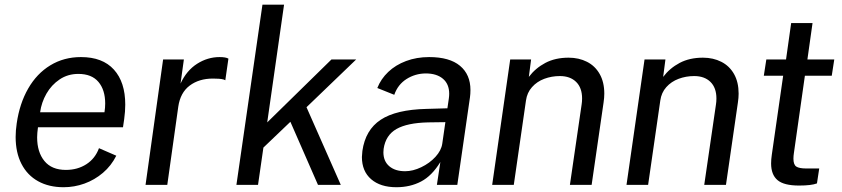

<svg xmlns="http://www.w3.org/2000/svg" viewBox="-20 -774 3526 804"><path d="M319 -535Q409.5 -535 457 -482.5Q504.5 -430 504.5 -336Q504.5 -307.5 500 -275L495 -241H139Q135.5 -215.5 135.5 -199Q135.5 -137 166 -99.8Q196.5 -62.5 256 -62.5Q304.5 -62.5 341.5 -86.2Q378.5 -110 394.5 -153.5L467 -122Q446 -80 411 -50.2Q376 -20.5 333.5 -5.2Q291 10 246.5 10Q185 10 139.8 -15Q94.5 -40 70 -87.5Q45.5 -135 45.5 -200.5Q45.5 -227.5 50 -257.5Q62 -340.5 98 -403.2Q134 -466 190.8 -500.5Q247.5 -535 319 -535ZM417.5 -304Q420.5 -323 420.5 -340.5Q420.5 -397.5 392.2 -431Q364 -464.5 308 -464.5Q264 -464.5 229.8 -441.5Q195.5 -418.5 174.5 -381.8Q153.5 -345 148 -304Z M663 -525H750L736 -424Q761 -478.5 805.2 -506.8Q849.5 -535 899.5 -535Q925.5 -535 936.5 -528.5L923.5 -438Q918 -441.5 907.5 -443Q897 -444.5 887.5 -444.5Q882 -445 871.5 -445Q813.5 -445 774.2 -415.5Q735 -386 726.5 -327L680.5 0H589.5Z M1079 -754.5H1169.5L1099 -261.5L1368 -525H1471.5L1263.5 -325L1407 0H1311.5L1196 -264L1083 -156L1060.5 0H970Z M1766 -318 1853.5 -320.5 1859.5 -361.5Q1861 -372 1861 -381.5Q1861 -422 1834.8 -444.2Q1808.5 -466.5 1762.5 -466.5Q1718.5 -466 1682.2 -443Q1646 -420 1631 -377L1560 -405.5Q1575 -443.5 1605.8 -472.8Q1636.5 -502 1680.5 -518.5Q1724.5 -535 1777 -535Q1862.5 -535 1906.2 -498.5Q1950 -462 1950 -397Q1950 -380.5 1948 -366.5L1895 0H1809.5L1824 -95.5Q1788.5 -37.5 1743 -13.8Q1697.5 10 1640 10Q1573 10 1534.2 -23.5Q1495.5 -57 1495.5 -116.5Q1495.5 -124 1497.5 -142Q1510 -230 1574.2 -272.5Q1638.5 -315 1766 -318ZM1585.5 -136.5Q1585.5 -99 1610 -78Q1634.5 -57 1676.5 -57Q1709 -57 1744 -73.8Q1779 -90.5 1803.5 -117.2Q1828 -144 1832 -172.5L1845 -262.5L1772.5 -261.5Q1685.5 -259.5 1640.2 -233.8Q1595 -208 1586.5 -151Q1585.5 -141 1585.5 -136.5Z M2116.5 -525H2204L2194.5 -452Q2222 -488.5 2263.5 -510.5Q2305 -532.5 2361 -532.5Q2404 -532.5 2438 -515.2Q2472 -498 2491.2 -464Q2510.5 -430 2510.5 -382Q2510.5 -364.5 2507.5 -345L2457.5 0H2366.5L2415.5 -336Q2417.5 -348 2417.5 -361.5Q2417.5 -406.5 2392.5 -431Q2367.5 -455.5 2324.5 -455.5Q2290 -455.5 2259.2 -444Q2228.5 -432.5 2207.8 -409.2Q2187 -386 2182.5 -353L2131.5 0H2041Z M2679 -525H2766.5L2757 -452Q2784.5 -488.5 2826 -510.5Q2867.5 -532.5 2923.5 -532.5Q2966.5 -532.5 3000.5 -515.2Q3034.5 -498 3053.8 -464Q3073 -430 3073 -382Q3073 -364.5 3070 -345L3020 0H2929L2978 -336Q2980 -348 2980 -361.5Q2980 -406.5 2955 -431Q2930 -455.5 2887 -455.5Q2852.5 -455.5 2821.8 -444Q2791 -432.5 2770.2 -409.2Q2749.5 -386 2745 -353L2694 0H2603.5Z M3209 -89.5Q3209 -106.5 3212 -126.5L3259.5 -457H3178.5L3189 -525H3271.5L3293 -677.5H3382.5L3361 -525H3473.5L3463 -457H3350.5L3304.5 -133.5Q3302.5 -121 3302.5 -109.5Q3302.5 -84.5 3314.5 -76.5Q3326.5 -68.5 3356 -68.5H3410.5L3401 -6Q3377.5 3 3326 3Q3262.5 3 3235.8 -19.8Q3209 -42.5 3209 -89.5Z"/></svg>

Font: 1883 Sans
Style: Italic
Weight: 400
Italic angle: -8°
Designer: 1883 Sans project is a fork of Public Sans.
Version: Version 1.009